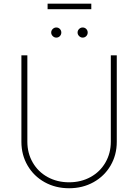

<svg xmlns="http://www.w3.org/2000/svg" viewBox="-20 -1006 747 1038"><path d="M611.3 -707V-239.3Q611.3 -168.5 577.9 -111.1Q544.4 -53.7 485.6 -21Q426.8 11.7 353.5 11.7Q280.3 11.7 221.4 -21Q162.6 -53.7 129.2 -111.1Q95.7 -168.5 95.7 -239.3V-707H127.9V-240.2Q127.9 -177.7 157 -127.4Q186 -77.1 237.5 -48.8Q289.1 -20.5 353.5 -20.5Q418 -20.5 469.5 -48.8Q521 -77.1 550 -127.4Q579.1 -177.7 579.1 -240.2V-707ZM256.8 -830.1Q256.8 -841.3 265.1 -849.4Q273.4 -857.4 284.2 -857.4Q295.9 -857.4 303.7 -849.4Q311.5 -841.3 311.5 -830.1Q311.5 -818.8 303.7 -810.8Q295.9 -802.7 284.2 -802.7Q273.4 -802.7 265.1 -811Q256.8 -819.3 256.8 -830.1ZM399.4 -830.1Q399.4 -841.3 407.7 -849.4Q416 -857.4 426.8 -857.4Q438.5 -857.4 446.3 -849.4Q454.1 -841.3 454.1 -830.1Q454.1 -818.8 446.3 -810.8Q438.5 -802.7 426.8 -802.7Q416 -802.7 407.7 -811Q399.4 -819.3 399.4 -830.1ZM473.6 -956.1H237.3V-986.3H473.6Z"/></svg>

Font: Pretendard Std Thin
Style: Regular
Weight: 100
Designer: Base glyphs from Inter by Rasmus Andersson; Hangeul glyphs from Noto Sans CJK(Source Han Sans) by Jang Soo-young and Kan
Foundry: Kil Hyung-jin
Version: Version 1.309